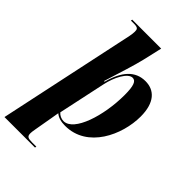

<svg xmlns="http://www.w3.org/2000/svg" viewBox="-328 -863 1206 1206"><g transform="rotate(45 275.0 -260.0)"><path d="M157 -676 -38 240H233L235 230H199C160 230 149 224 149 197C149 189 150 179 154 157L175 37C179 15 182 -1 184 -16C205 2 233 10 270 10C468 10 565 -204 565 -367C565 -491 509 -546 429 -546C338 -546 281 -480 250 -362H244C278 -471 309 -566 325 -634L354 -760H97L95 -750H122C159 -750 162 -739 162 -718C162 -706 160 -692 157 -676ZM242 -4C222 -4 201 -14 189 -29L257 -347C273 -422 315 -504 357 -504C385 -504 398 -474 398 -391C398 -208 334 -4 242 -4Z"/></g></svg>

Font: Noto Serif Display Condensed Black
Style: Italic
Weight: 900
Width: 3
Italic angle: -12°
Designer: Monotype Design Team
Foundry: Monotype Imaging Inc.
Version: Version 2.009